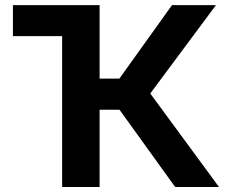

<svg xmlns="http://www.w3.org/2000/svg" viewBox="-20 -748 915 768"><path d="M300.8 -727.5V-603.5H31.7V-727.5ZM228.5 0V-727.5H378.4V-433.6H457.5L668 -727.5H843.8L581.1 -374L856 0H680.7L458 -309.1H378.4V0Z"/></svg>

Font: Inter 20pt
Style: Bold
Weight: 700
Version: Version 4.001;git-66647c0bb